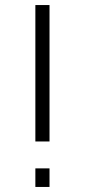

<svg xmlns="http://www.w3.org/2000/svg" viewBox="-20 -740 336 760"><path d="M120 -180V-720H176V-180ZM120 0V-73.5H176V0Z"/></svg>

Font: Vela Sans Light
Style: Regular
Weight: 300
Designer: Principal design: Mikhail Sharanda - project Manrope.
Design modification: Ravid Balaliev
Foundry: Mikhail Sharanda
Version: Version 1.001